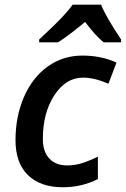

<svg xmlns="http://www.w3.org/2000/svg" viewBox="-20 -786 535 816"><path d="M247.1 9.8Q151.4 9.8 98.6 -42Q45.9 -93.8 45.9 -189.9Q45.9 -291 81.8 -373.8Q117.7 -456.5 182.6 -503.2Q247.6 -549.8 330.1 -549.8Q410.2 -549.8 475.1 -520L440.9 -430.2Q381.3 -456.1 333 -456.1Q259.8 -456.1 210.9 -381.1Q162.1 -306.2 162.1 -195.8Q162.1 -141.6 189.5 -112.3Q216.8 -83 265.1 -83Q301.3 -83 332.8 -93.8Q364.3 -104.5 396 -120.1V-24.9Q327.6 9.8 247.1 9.8ZM494.6 -606H420.4Q383.3 -636.7 341.8 -692.9Q277.8 -639.2 226.6 -606H146.5V-618.2Q213.9 -680.7 244.6 -713.6Q275.4 -746.6 288.6 -766.1H409.7Q428.2 -717.8 494.6 -618.2Z"/></svg>

Font: Open Sans Semibold
Style: Italic
Weight: 600
Italic angle: -12°
Foundry: Ascender Corporation
Version: Version 1.10